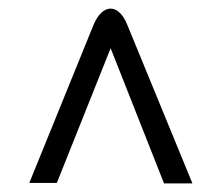

<svg xmlns="http://www.w3.org/2000/svg" viewBox="-20 -560 518 446"><path d="M427 -134 275 -504C265 -528 251 -540 237 -540C222 -540 208 -527 198 -504L48 -135H112L237 -448L361 -134Z"/></svg>

Font: Cheyenne Sans Light
Style: Regular
Weight: 300
Designer: The Public Sans project authors (U.S. Web Design System), Libre Franklin designed by Pablo Impallari and Rodrigo Fuenzal
Foundry: The Cheyenne Sans Project Authors
Version: Version 2.007